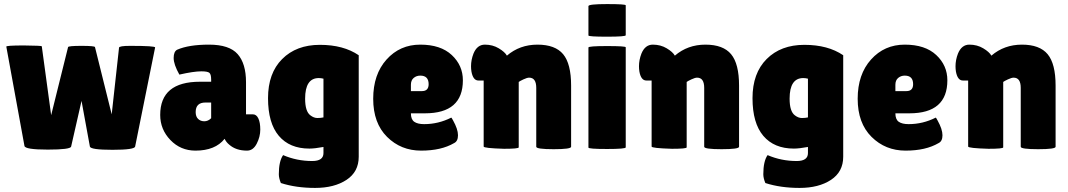

<svg xmlns="http://www.w3.org/2000/svg" viewBox="-20 -729 5239 942"><path d="M564 -495Q564 -504 619 -504Q743 -504 741 -496L643 -10Q640 6 532 6Q424 6 421 -10L380 -234L329 -10Q326 5 214.5 5Q103 5 100 -13L11 -500Q8 -506 97 -506Q185 -505 185 -502L231 -164L314 -498Q316 -504 380 -504Q444 -504 446 -498L528 -168Z M860 -363Q832 -413 832 -444.5Q832 -476 849 -485Q906 -510 1005.5 -510Q1105 -510 1146 -463.5Q1187 -417 1187 -326V-168H1221Q1238 -168 1247.5 -148Q1257 -128 1257 -93Q1257 -58 1239.5 -24Q1222 10 1192 10Q1138 10 1105 -19Q1090 -31 1082 -48Q1036 10 939 10Q866 10 816 -42Q766 -94 766 -165Q766 -328 961 -328H1016V-338Q1016 -364 1007.5 -371.5Q999 -379 968 -379Q930 -379 860 -363ZM940 -179Q940 -157 952 -145.5Q964 -134 982.5 -134Q1001 -134 1016 -149V-226H988Q940 -226 940 -179Z M1498 0Q1401 0 1348 -62.5Q1295 -125 1295 -247.5Q1295 -370 1364.5 -439.5Q1434 -509 1549.5 -509Q1665 -509 1740 -458V40Q1740 114 1680 153.5Q1620 193 1526 193Q1432 193 1358 169Q1348 145 1348 126Q1348 62 1369 32Q1436 61 1512 61Q1567 61 1567 22V-8Q1524 0 1498 0ZM1544 -346Q1477 -346 1477 -245Q1477 -182 1503 -163Q1520 -150 1537 -150Q1554 -150 1567 -153V-343Q1555 -346 1544 -346Z M2208 -27Q2145 10 2046 10Q1947 10 1879 -57.5Q1811 -125 1811 -244.5Q1811 -364 1876.5 -437Q1942 -510 2042 -510Q2142 -510 2196.5 -459Q2251 -408 2251 -335Q2251 -173 2065 -173H1996Q1996 -143 2012.5 -131.5Q2029 -120 2061 -120Q2131 -120 2194 -152Q2195 -153 2203 -138Q2227 -95 2227 -65.5Q2227 -36 2208 -27ZM2083 -316Q2083 -358 2042 -358Q2023 -358 2009.5 -346.5Q1996 -335 1996 -313V-282H2050Q2083 -282 2083 -316Z M2525 -6Q2525 1 2453 1Q2353 -2 2353 -10V-334H2327Q2301 -334 2293 -378Q2291 -391 2291 -404Q2291 -435 2303 -466Q2321 -510 2359 -510Q2397 -510 2427 -492Q2457 -474 2467 -456Q2530 -510 2617 -510Q2704 -510 2743 -463Q2782 -416 2782 -309V-9Q2782 3 2696.5 3Q2611 3 2611 -9V-298Q2611 -348 2576 -348Q2566 -348 2548 -339.5Q2530 -331 2525 -327Z M3050 -6Q3050 2 2958.5 2Q2867 2 2867 -5V-496Q2867 -503 2958.5 -503Q3050 -503 3050 -497ZM3050 -556Q3050 -549 2958.5 -549Q2867 -549 2867 -555V-699Q2867 -709 2958.5 -709Q3050 -709 3050 -703Z M3349 -6Q3349 1 3277 1Q3177 -2 3177 -10V-334H3151Q3125 -334 3117 -378Q3115 -391 3115 -404Q3115 -435 3127 -466Q3145 -510 3183 -510Q3221 -510 3251 -492Q3281 -474 3291 -456Q3354 -510 3441 -510Q3528 -510 3567 -463Q3606 -416 3606 -309V-9Q3606 3 3520.5 3Q3435 3 3435 -9V-298Q3435 -348 3400 -348Q3390 -348 3372 -339.5Q3354 -331 3349 -327Z M3875 0Q3778 0 3725 -62.5Q3672 -125 3672 -247.5Q3672 -370 3741.5 -439.5Q3811 -509 3926.5 -509Q4042 -509 4117 -458V40Q4117 114 4057 153.5Q3997 193 3903 193Q3809 193 3735 169Q3725 145 3725 126Q3725 62 3746 32Q3813 61 3889 61Q3944 61 3944 22V-8Q3901 0 3875 0ZM3921 -346Q3854 -346 3854 -245Q3854 -182 3880 -163Q3897 -150 3914 -150Q3931 -150 3944 -153V-343Q3932 -346 3921 -346Z M4585 -27Q4522 10 4423 10Q4324 10 4256 -57.5Q4188 -125 4188 -244.5Q4188 -364 4253.5 -437Q4319 -510 4419 -510Q4519 -510 4573.5 -459Q4628 -408 4628 -335Q4628 -173 4442 -173H4373Q4373 -143 4389.5 -131.5Q4406 -120 4438 -120Q4508 -120 4571 -152Q4572 -153 4580 -138Q4604 -95 4604 -65.5Q4604 -36 4585 -27ZM4460 -316Q4460 -358 4419 -358Q4400 -358 4386.5 -346.5Q4373 -335 4373 -313V-282H4427Q4460 -282 4460 -316Z M4902 -6Q4902 1 4830 1Q4730 -2 4730 -10V-334H4704Q4678 -334 4670 -378Q4668 -391 4668 -404Q4668 -435 4680 -466Q4698 -510 4736 -510Q4774 -510 4804 -492Q4834 -474 4844 -456Q4907 -510 4994 -510Q5081 -510 5120 -463Q5159 -416 5159 -309V-9Q5159 3 5073.5 3Q4988 3 4988 -9V-298Q4988 -348 4953 -348Q4943 -348 4925 -339.5Q4907 -331 4902 -327Z"/></svg>

Font: Lilita One Rus
Style: Regular
Weight: 400
Designer: Juan Montoreano
Foundry: Juan Montoreano
Version: Version 1.002